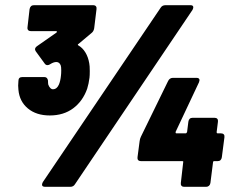

<svg xmlns="http://www.w3.org/2000/svg" viewBox="-20 -720 894 740"><path d="M326 -446Q326 -430 325 -421Q322 -397 316 -378Q299 -330 262 -302.5Q225 -275 172 -275Q120 -275 87.5 -302Q55 -329 51 -374L50 -390L51 -408Q51 -423 66 -423H151Q163 -423 165 -409Q165 -399 166 -394Q173 -376 184 -376Q199 -376 207 -394Q213 -408 215 -429Q216 -437 216 -449Q216 -463 214 -468Q209 -481 197 -481Q187 -481 174 -473Q169 -469 163 -469Q157 -469 153 -474L118 -522Q115 -527 115 -530Q115 -537 124 -543L197 -594Q200 -596 199.5 -598Q199 -600 196 -600H99Q92 -600 88.5 -604Q85 -608 86 -615L94 -685Q97 -700 111 -700H340Q346 -700 349.5 -696Q353 -692 352 -685L343 -611Q341 -599 333 -593L283 -551Q280 -550 280 -548Q280 -546 282 -545Q298 -536 309 -518Q320 -500 324 -476Q326 -467 326 -446ZM142 -8Q142 -12 145 -18L599 -690Q605 -700 618 -700H714Q725 -700 725 -692Q725 -688 722 -682L269 -10Q263 0 251 0H154Q142 0 142 -8ZM845 -191 835 -114Q834 -107 830 -103Q826 -99 819 -99H806Q801 -99 801 -94L791 -15Q790 -8 785.5 -4Q781 0 775 0H689Q683 0 679.5 -4Q676 -8 677 -15L686 -94Q688 -99 682 -99H523Q516 -99 512.5 -103Q509 -107 510 -114L518 -175Q519 -185 523 -193L628 -408Q634 -420 647 -420H737Q749 -420 749 -411L747 -403L657 -212Q656 -206 660 -206H695Q699 -206 701 -211L706 -251Q707 -258 711 -262Q715 -266 722 -266H807Q814 -266 817.5 -262Q821 -258 820 -251L815 -211Q815 -206 819 -206H832Q839 -206 842.5 -202Q846 -198 845 -191Z"/></svg>

Font: Barlow Semi Condensed Black
Style: Italic
Weight: 900
Width: 4
Italic angle: -7°
Designer: Jeremy Tribby
Foundry: Tribby Type
Version: Version 1.408